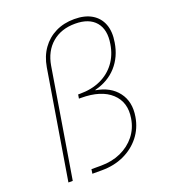

<svg xmlns="http://www.w3.org/2000/svg" viewBox="-135 -835 825 934"><g transform="rotate(-20 277.5 -368.5)"><path d="M58.6 0 151.4 -562.5Q160.6 -616.7 188.5 -655.8Q216.3 -694.8 259.3 -716.1Q302.2 -737.3 356.4 -737.3Q410.6 -737.3 446.5 -716.1Q482.4 -694.8 497.3 -655.8Q512.2 -616.7 502.9 -562.5Q491.7 -492.2 448.7 -444.1Q405.8 -396 335.9 -378.4L335.4 -376.5Q410.2 -364.3 448.5 -313.7Q486.8 -263.2 474.1 -188.5Q464.8 -132.3 431.4 -89.8Q397.9 -47.4 346.7 -23.7Q295.4 0 232.4 0H182.6L186 -22.5H235.8Q292.5 -22.5 338.4 -43.2Q384.3 -64 414.1 -101.3Q443.8 -138.7 451.7 -188.5Q465.3 -269 412.8 -317.4Q360.4 -365.7 256.8 -365.7H246.1L249.5 -386.2H260.3Q319.8 -386.2 366.2 -407.5Q412.6 -428.7 442.1 -468.3Q471.7 -507.8 480.5 -562.5Q492.7 -634.3 458.7 -674.6Q424.8 -714.8 352.5 -714.8Q280.3 -714.8 233.2 -674.6Q186 -634.3 173.8 -562.5L81.1 0Z"/></g></svg>

Font: Inter 20pt Thin
Style: Italic
Weight: 250
Italic angle: -9.3988°
Version: Version 4.001;git-66647c0bb